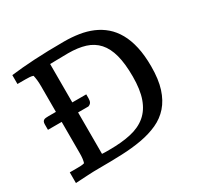

<svg xmlns="http://www.w3.org/2000/svg" viewBox="-153 -886 1097 1070"><g transform="rotate(-30 395.0 -351.0)"><path d="M200.2 0Q162.1 0 125.7 2Q89.4 3.9 51.3 6.3Q49.3 6.3 47.9 6.6Q46.4 6.8 44.4 6.8V-62H88.4Q102.5 -62 115.2 -62.5Q127.9 -63 138.7 -66.4Q146 -88.4 146 -125.5V-328.1H57.6V-362.3Q57.6 -373 60.5 -379.2Q63.5 -385.3 68.6 -388.2Q73.7 -391.1 81.1 -391.8Q88.4 -392.6 97.7 -392.6H146V-559.1Q146 -581.1 144 -597.9Q142.1 -614.7 138.7 -628.9Q127.9 -632.8 115.2 -633.5Q102.5 -634.3 88.4 -634.3H38.1V-691.4Q104.5 -699.7 189 -704.6Q273.4 -709.5 381.3 -709.5Q430.7 -709.5 476.1 -702.4Q521.5 -695.3 560.5 -678.7Q599.6 -662.1 631.3 -634.8Q663.1 -607.4 685.8 -567.1Q708.5 -526.9 720.7 -472.4Q732.9 -418 732.9 -346.7Q732.9 -263.7 714.4 -205.8Q695.8 -147.9 661.9 -109.4Q627.9 -70.8 579.8 -48.8Q531.7 -26.9 472.4 -16.1Q413.1 -5.4 344.2 -2.7Q275.4 0 200.2 0ZM251.5 -61.5Q257.8 -61 263.9 -60.8Q270 -60.5 276.4 -60.5H300.8Q379.4 -60.5 438.5 -74Q497.6 -87.4 536.9 -120.6Q576.2 -153.8 595.9 -209.5Q615.7 -265.1 615.7 -349.6Q615.7 -432.1 600.8 -488Q585.9 -543.9 555.2 -578.1Q524.4 -612.3 477.8 -627Q431.2 -641.6 367.7 -641.6Q333.5 -641.6 302.2 -640.6Q271 -639.6 251.5 -639.6V-392.6H341.3V-367.2Q341.3 -350.6 335.9 -341.6Q330.6 -332.5 317.9 -328.1H251.5Z"/></g></svg>

Font: Tienne
Style: Regular
Weight: 400
Designer: vernon adams
Foundry: vernon adams
Version: Version 1.001